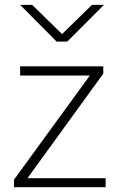

<svg xmlns="http://www.w3.org/2000/svg" viewBox="-20 -776 495 796"><path d="M38.1 0V-31.2L352.5 -462.9H63.5V-501H408.2V-470.7L93.8 -37.1H418V0ZM63.5 -755.9H113.3L237.3 -634.8L361.3 -755.9H411.1L258.8 -603.5H214.8Z"/></svg>

Font: Gothic A1 ExtraLight
Style: Regular
Weight: 275
Designer: HanYang I&C Co.,Ltd.
Foundry: HanYang I&C Co.,Ltd.
Version: Version 2.50